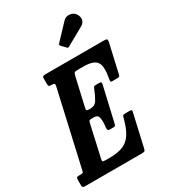

<svg xmlns="http://www.w3.org/2000/svg" viewBox="-275 -1119 1091 1233"><g transform="rotate(-30 270.0 -502.5)"><path d="M210 -331 158.5 -101Q154.5 -85 159.5 -82Q164.5 -79 183.5 -79H210.5Q270.5 -79 309.2 -95Q348 -111 372.5 -149Q397 -187 414.5 -254Q417.5 -267 420.8 -271.5Q424 -276 440.5 -276H469Q482 -276 485 -273Q488 -270 485.5 -259.5L431.5 -22Q428 -7.5 423.8 -3.8Q419.5 0 402 0H-18.5Q-29 0 -33.8 -3.5Q-38.5 -7 -38.5 -19V-55Q-38.5 -69 -35.5 -74Q-32.5 -79 -19 -79H-9Q8 -79 11.2 -82.2Q14.5 -85.5 17.5 -100L142 -649.5Q145 -664 140.5 -667.5Q136 -671 121.5 -671H118.5Q104 -671 100.8 -675.5Q97.5 -680 97.5 -694.5V-732Q97.5 -744.5 104.2 -747.2Q111 -750 123 -750H551Q571 -750 575.2 -746.2Q579.5 -742.5 577 -726L529.5 -517.5Q526 -503.5 523 -500.2Q520 -497 503.5 -497H471Q458.5 -497 458.2 -503.2Q458 -509.5 459.5 -518.5Q476.5 -604 455 -637.5Q433.5 -671 356.5 -671H315Q293.5 -671 289.2 -666Q285 -661 280.5 -643L234 -439.5Q230.5 -424 233.2 -419.2Q236 -414.5 251 -414.5H261.5Q294 -414.5 310.5 -440.8Q327 -467 342.5 -506.5Q345.5 -515.5 349.2 -522.2Q353 -529 364.5 -529H389Q403 -529 405.8 -524.8Q408.5 -520.5 405.5 -508.5L347 -255Q344.5 -244.5 342 -240.2Q339.5 -236 326.5 -236H302.5Q289 -236 286.5 -243.8Q284 -251.5 285.5 -261.5Q291 -300 286.2 -327.5Q281.5 -355 254.5 -355H234.5Q219.5 -355 216.5 -350.5Q213.5 -346 210 -331ZM488 -981Q504.5 -956.5 499 -935Q493.5 -913.5 473 -902L342.5 -829Q336.5 -825 333 -825Q329.5 -825 324.5 -830.5L295.5 -860.5Q287.5 -869.5 295.5 -877.5L399.5 -987.5Q417 -1007 445.2 -1004.5Q473.5 -1002 488 -981Z"/></g></svg>

Font: Besley* Condensed Semi
Style: Italic
Weight: 600
Width: 3
Italic angle: -13°
Designer: Owen Earl
Foundry: indestructible type*
Version: Version 3.000; ttfautohint (v1.8.3)